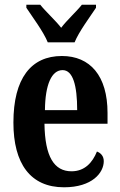

<svg xmlns="http://www.w3.org/2000/svg" viewBox="-20 -786 510 816"><path d="M183 -606H297C315 -651 363 -715 388 -753V-766H328C306 -738 264 -700 240 -668C215 -700 173 -738 151 -766H92V-753C117 -715 165 -651 183 -606ZM252 10C372 10 421 -52 421 -101C421 -123 408 -136 392 -142C373 -95 340 -58 284 -58C210 -58 171 -120 169 -260H437V-306C437 -464 363 -548 243 -548C112 -548 37 -453 37 -265C37 -91 109 10 252 10ZM308 -318H171C172 -428 200 -488 246 -488C290 -488 308 -423 308 -318Z"/></svg>

Font: Noto Serif Devanagari ExtraCondensed
Style: Bold
Weight: 700
Width: 2
Designer: Universal Thirst, Indian Type Foundry and the Monotype Design Team
Foundry: Monotype Imaging Inc.
Version: Version 2.004